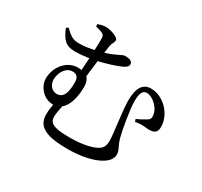

<svg xmlns="http://www.w3.org/2000/svg" viewBox="-167 -999 1335 1272"><g transform="rotate(30 500.0 -363.0)"><path d="M239 -229C204 -229 175 -262 175 -301C175 -352 205 -411 260 -411C290 -411 307 -394 307 -356C307 -280 293 -229 239 -229ZM375 -361C375 -392 367 -414 352 -428L367 -553C432 -568 484 -586 507 -595C546 -610 566 -623 566 -642C566 -671 532 -674 506 -674C488 -674 457 -647 377 -623L385 -678C391 -708 403 -712 403 -733C403 -754 339 -777 304 -777C282 -777 265 -772 243 -765V-747C260 -743 283 -737 296 -730C312 -722 315 -714 315 -691C315 -673 315 -643 313 -607C280 -600 243 -593 208 -593C164 -593 143 -596 90 -649L74 -639C106 -564 133 -533 203 -533C239 -533 275 -537 310 -542L304 -449L277 -451C187 -451 127 -365 127 -284C127 -219 183 -156 252 -156H256C252 -131 248 -105 248 -76C248 21 330 51 486 51C649 51 787 -1 787 -79C787 -116 768 -126 751 -185C738 -232 711 -383 711 -445C711 -502 723 -534 755 -534C802 -534 866 -476 866 -417C866 -404 864 -396 850 -386C835 -376 802 -358 776 -347L783 -328C840 -340 864 -327 898 -330C938 -333 949 -352 949 -385C949 -484 859 -573 766 -573C707 -573 673 -530 673 -429C673 -352 700 -188 700 -137C700 -89 684 -72 656 -57C621 -38 550 -22 470 -22C369 -22 301 -28 301 -88C301 -111 306 -142 315 -178C361 -215 375 -294 375 -361Z"/></g></svg>

Font: Noto Serif HK Medium
Style: Regular
Weight: 500
Designer: Ryoko NISHIZUKA 西塚涼子 (kana & ideographs); Frank Grießhammer (Latin, Greek & Cyrillic); Wenlong ZHANG 张文龙 (bopomofo); San
Foundry: Adobe
Version: Version 2.001;hotconv 1.1.0;makeotfexe 2.6.0